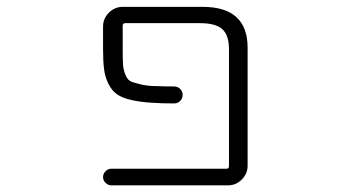

<svg xmlns="http://www.w3.org/2000/svg" viewBox="-20 -565 1040 563"><path d="M574.2 -544.9Q706.1 -544.9 706.1 -424.8V-79.1Q706.1 -55.7 689 -38.6Q671.9 -21.5 648.4 -21.5H306.6Q296.9 -21.5 289.6 -28.8Q282.2 -36.1 282.2 -45.9Q282.2 -55.7 289.6 -63Q296.9 -70.3 306.6 -70.3H644.5Q651.4 -70.3 651.4 -78.1V-420.9Q651.4 -461.9 631.8 -479.5Q612.3 -497.1 566.4 -497.1H347.7Q339.8 -497.1 339.8 -490.2V-420.9Q339.8 -389.6 340.8 -375Q341.8 -360.4 347.7 -346.2Q353.5 -332 361.3 -327.6Q369.1 -323.2 391.1 -317.9Q413.1 -312.5 439.5 -312.5Q458 -311.5 491.2 -311.5Q501 -311.5 508.3 -304.2Q515.6 -296.9 515.6 -286.6Q515.6 -276.4 508.3 -269Q501 -261.7 491.2 -261.7Q451.2 -261.7 425.8 -263.7Q391.6 -265.6 364.3 -272Q336.9 -278.3 322.3 -289.1Q307.6 -299.8 297.9 -319.3Q288.1 -338.9 285.2 -361.8Q282.2 -384.8 282.2 -420.9V-487.3Q282.2 -510.7 299.3 -527.8Q316.4 -544.9 339.8 -544.9Z"/></svg>

Font: Rounded Mgen+ 1mn light
Style: Regular
Weight: 200
Designer: [Source Han Sans]
Ryoko NISHIZUKA  (kana & ideographs); Paul D. Hunt (Latin, Greek & Cyrillic); Wenlong ZHANG  (bopomofo
Version: Version 1.059.20150602